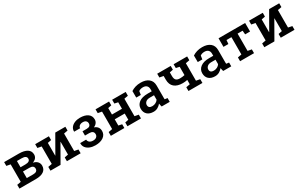

<svg xmlns="http://www.w3.org/2000/svg" viewBox="209 -1921 5152 3314"><g transform="rotate(-30 2785.0 -264.0)"><path d="M45.4 0V-75.2L123.5 -89.8V-438L45.4 -452.6V-528.3H338.9Q443.8 -528.3 502 -491.7Q560.1 -455.1 560.1 -383.3Q560.1 -345.2 537.1 -316.2Q514.2 -287.1 469.2 -271.5Q526.4 -259.3 555.2 -226.3Q584 -193.4 584 -148.9Q584 -75.7 529.1 -37.8Q474.1 0 372.6 0ZM246.1 -309.6H340.8Q437 -310.1 437 -371.1Q437 -434.1 339.4 -434.1H246.1ZM246.1 -93.8H372.6Q460.9 -93.8 460.9 -159.7Q460.9 -225.1 372.6 -225.1H246.1Z M664.1 0V-75.2L741.7 -89.8V-438L664.1 -452.6V-528.3H937.5V-452.6L864.7 -438V-185.1L867.7 -184.6L1064.9 -528.3H1265.6V-452.6L1188 -438V-89.8L1265.6 -75.2V0H991.7V-75.2L1064.9 -89.8V-343.8L1062 -344.2L864.7 0Z M1559.1 9.8Q1500 9.8 1450.9 -9Q1401.9 -27.8 1373 -64.2Q1344.2 -100.6 1346.2 -153.3L1347.2 -156.2H1465.3Q1465.3 -125 1491.7 -103Q1518.1 -81.1 1562 -81.1Q1608.4 -81.1 1631.8 -102.3Q1655.3 -123.5 1655.3 -155.3Q1655.3 -227.1 1565.9 -227.1H1482.9V-312.5H1565.9Q1607.9 -312.5 1627 -329.6Q1646 -346.7 1646 -378.4Q1646 -406.7 1626 -426.5Q1606 -446.3 1562 -446.3Q1523.9 -446.3 1498.8 -427Q1473.6 -407.7 1473.6 -378.4H1355.5L1354.5 -381.3Q1352.5 -427.7 1379.2 -462.9Q1405.8 -498 1452.9 -517.8Q1500 -537.6 1559.1 -537.6Q1656.7 -537.6 1712.9 -497.8Q1769 -458 1769 -385.3Q1769 -348.6 1747.6 -318.8Q1726.1 -289.1 1688 -272Q1778.8 -239.7 1778.8 -149.4Q1778.8 -75.2 1718.3 -32.7Q1657.7 9.8 1559.1 9.8Z M1867.2 0V-75.2L1944.8 -89.8V-438L1867.2 -452.6V-528.3H2136.7V-452.6L2067.9 -438V-308.6H2267.1V-438L2198.2 -452.6V-528.3H2467.8V-452.6L2390.1 -438V-89.8L2467.8 -75.2V0H2198.2V-75.2L2267.1 -89.8V-213.4H2067.9V-89.8L2136.7 -75.2V0Z M2717.3 10.3Q2636.7 10.3 2591.8 -31.2Q2546.9 -72.8 2546.9 -145.5Q2546.9 -220.2 2607.7 -266.6Q2668.5 -313 2782.2 -313H2862.8V-357.4Q2862.8 -399.4 2837.6 -424.3Q2812.5 -449.2 2764.6 -449.2Q2737.3 -449.2 2716.3 -442.6Q2695.3 -436 2678.7 -423.8L2668 -352.5H2577.1L2576.2 -482.9Q2614.7 -508.8 2662.8 -523.4Q2710.9 -538.1 2769.5 -538.1Q2870.1 -538.1 2928 -490.7Q2985.8 -443.4 2985.8 -356V-123Q2985.8 -112.3 2986.1 -102.3Q2986.3 -92.3 2987.3 -82L3041 -75.2V0H2880.4Q2875.5 -17.1 2871.3 -33.2Q2867.2 -49.3 2865.2 -65.4Q2838.9 -32.2 2801.3 -11Q2763.7 10.3 2717.3 10.3ZM2745.1 -85Q2782.7 -85 2814.7 -102.3Q2846.7 -119.6 2862.8 -146V-234.4H2780.8Q2725.6 -234.4 2697.5 -208.7Q2669.4 -183.1 2669.4 -148.9Q2669.4 -85 2745.1 -85Z M3414.6 0V-75.2L3492.2 -89.8V-176.3Q3470.2 -170.9 3446.5 -168.5Q3422.9 -166 3398.4 -166Q3292 -166 3232.7 -216.1Q3173.3 -266.1 3173.3 -367.2V-439L3096.2 -453.1V-528.3H3365.2V-453.1L3296.4 -439V-367.2Q3296.4 -310.1 3320.8 -285.9Q3345.2 -261.7 3398.4 -261.7Q3446.8 -261.7 3492.2 -272.5V-438L3423.3 -452.6V-528.3H3692.9V-452.6L3615.2 -438V-89.8L3692.9 -75.2V0Z M3943.4 10.3Q3862.8 10.3 3817.9 -31.2Q3772.9 -72.8 3772.9 -145.5Q3772.9 -220.2 3833.7 -266.6Q3894.5 -313 4008.3 -313H4088.9V-357.4Q4088.9 -399.4 4063.7 -424.3Q4038.6 -449.2 3990.7 -449.2Q3963.4 -449.2 3942.4 -442.6Q3921.4 -436 3904.8 -423.8L3894 -352.5H3803.2L3802.2 -482.9Q3840.8 -508.8 3888.9 -523.4Q3937 -538.1 3995.6 -538.1Q4096.2 -538.1 4154.1 -490.7Q4211.9 -443.4 4211.9 -356V-123Q4211.9 -112.3 4212.2 -102.3Q4212.4 -92.3 4213.4 -82L4267.1 -75.2V0H4106.4Q4101.6 -17.1 4097.4 -33.2Q4093.3 -49.3 4091.3 -65.4Q4064.9 -32.2 4027.3 -11Q3989.7 10.3 3943.4 10.3ZM3971.2 -85Q4008.8 -85 4040.8 -102.3Q4072.8 -119.6 4088.9 -146V-234.4H4006.8Q3951.7 -234.4 3923.6 -208.7Q3895.5 -183.1 3895.5 -148.9Q3895.5 -85 3971.2 -85Z M4443.4 0V-75.2L4521 -89.8V-434.1H4422.9L4416.5 -357.9H4318.8V-528.3H4848.6V-357.9H4750.5L4744.1 -434.1H4644V-89.8L4721.2 -75.2V0Z M4926.3 0V-75.2L5003.9 -89.8V-438L4926.3 -452.6V-528.3H5199.7V-452.6L5127 -438V-185.1L5129.9 -184.6L5327.1 -528.3H5527.8V-452.6L5450.2 -438V-89.8L5527.8 -75.2V0H5253.9V-75.2L5327.1 -89.8V-343.8L5324.2 -344.2L5127 0Z"/></g></svg>

Font: Roboto Slab Medium
Style: Regular
Weight: 500
Designer: Google
Version: Version 2.001; ttfautohint (v1.8.3)